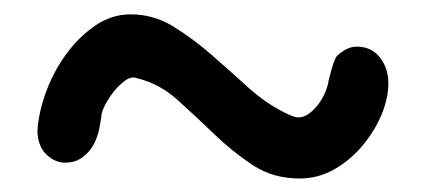

<svg xmlns="http://www.w3.org/2000/svg" viewBox="-20 -412 618 273"><path d="M458 -331.1Q461.9 -335.9 470.2 -340.8Q478.5 -345.7 487.3 -345.7Q507.8 -345.7 520 -330.6Q532.2 -315.4 532.2 -293Q532.2 -272.5 522.5 -249Q512.7 -225.6 495.6 -205.1Q478.5 -184.6 455.6 -171.4Q432.6 -158.2 406.2 -158.2Q368.2 -158.2 339.4 -177.2Q310.5 -196.3 284.7 -221.2Q258.8 -246.1 232.9 -269.5Q207 -293 174.8 -300.8Q172.9 -301.8 168.9 -301.8Q163.1 -301.8 155.3 -295.4Q147.5 -289.1 140.6 -280.3Q133.8 -271.5 128.9 -261.7Q124 -252 124 -245.1L122.1 -234.4Q121.1 -226.6 117.7 -216.8Q114.3 -207 108.4 -199.2Q102.5 -191.4 93.8 -186Q85 -180.7 72.3 -180.7Q58.6 -180.7 46.4 -191.9Q34.2 -203.1 33.2 -224.6Q34.2 -249 44.4 -278.3Q54.7 -307.6 72.3 -332.5Q89.8 -357.4 113.8 -374.5Q137.7 -391.6 166 -391.6Q198.2 -391.6 226.1 -374.5Q253.9 -357.4 280.3 -334.5Q306.6 -311.5 333 -287.6Q359.4 -263.7 388.7 -250Q398.4 -245.1 404.3 -245.1Q412.1 -245.1 419.4 -250.5Q426.8 -255.9 432.6 -263.7Q438.5 -271.5 442.4 -280.8Q446.3 -290 447.3 -297.9L450.2 -308.6Q453.1 -321.3 458 -331.1Z"/></svg>

Font: Single Day
Style: Regular
Weight: 400
Designer: DXKorea
Foundry: DXKorea
Version: Version 1.00